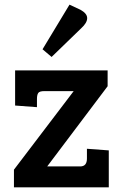

<svg xmlns="http://www.w3.org/2000/svg" viewBox="-20 -806 523 826"><path d="M448 0H40V-76L297 -414H171Q150 -414 144.5 -406Q139 -398 139 -380V-345L45 -352V-503H443V-435L183 -90H325Q354 -90 354 -124V-166L448 -159ZM163 -594 279 -786 326 -764Q355 -748 355 -728Q355 -708 330 -685L202 -561Z"/></svg>

Font: Bree Serif
Style: Regular
Weight: 400
Designer: Veronika Burian, Jos Scaglione
Foundry: TypeTogether
Version: Version 1.001